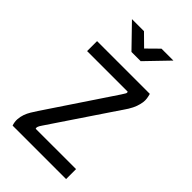

<svg xmlns="http://www.w3.org/2000/svg" viewBox="-273 -1023 1117 1117"><g transform="rotate(45 285.0 -464.5)"><path d="M326 -792H250L117 -929H216L288 -858L360 -929H458ZM64 -695H498Q502 -681 504.5 -665.5Q507 -650 504.5 -632.5Q502 -615 494.5 -593.5Q487 -572 471 -546L186 -122Q174 -105 171.5 -96Q169 -87 172 -82H504V0H64Q56 -24 57.5 -46Q59 -68 66 -88Q73 -108 84.5 -127Q96 -146 108 -164L382 -574Q390 -588 396 -596.5Q402 -605 398 -613H64Z"/></g></svg>

Font: Panefresco 500wt
Style: Regular
Weight: 700
Foundry: Campivisivi & Chank Co
Version: Version 1.001